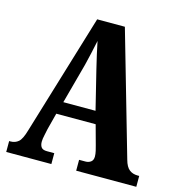

<svg xmlns="http://www.w3.org/2000/svg" viewBox="-106 -809 851 904"><g transform="rotate(15 319.5 -357.0)"><path d="M5 0V-53H12Q34 -53 50 -66.5Q66 -80 79 -126L257 -714H392L565 -112Q574 -79 590.5 -66Q607 -53 631 -53H639V0H346V-53H377Q392 -53 403 -61Q414 -69 414 -87Q414 -99 410.5 -114.5Q407 -130 404 -140L378 -235H186L165 -154Q163 -142 158.5 -123Q154 -104 154 -90Q154 -73 161.5 -63Q169 -53 189 -53H225V0ZM204 -296H361L314 -487Q306 -521 298.5 -553Q291 -585 285 -616Q279 -585 271.5 -553.5Q264 -522 257 -492Z"/></g></svg>

Font: Noto Serif ExtraCondensed ExtraBold
Style: Regular
Weight: 800
Width: 2
Designer: Monotype Design Team
Foundry: Monotype Imaging Inc.
Version: Version 2.013; ttfautohint (v1.8.4.7-5d5b)